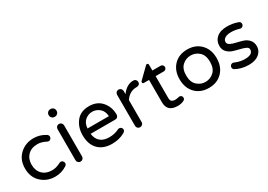

<svg xmlns="http://www.w3.org/2000/svg" viewBox="6 -1504 3210 2298"><g transform="rotate(-30 1611.0 -355.0)"><path d="M458 -113Q473 -113 484.5 -100.5Q496 -88 496 -73Q496 -51 476 -38Q402 10 313 10Q202 10 124 -62Q46 -134 46 -255Q46 -376 124 -448Q202 -520 313 -520Q402 -520 476 -472Q496 -459 496 -437Q496 -422 484.5 -409.5Q473 -397 458 -397Q447 -397 436 -403Q374 -435 321 -435Q235 -435 186 -385.5Q137 -336 137 -255Q137 -174 186 -124.5Q235 -75 321 -75Q374 -75 436 -107Q447 -113 458 -113Z M664 -515Q684 -515 697 -501.5Q710 -488 710 -469V-40Q710 -21 696.5 -8Q683 5 664 5Q645 5 632 -8Q619 -21 619 -40V-469Q619 -488 632 -501.5Q645 -515 664 -515ZM719 -669V-665Q719 -644 704 -629Q689 -614 668 -614H662Q641 -614 626 -629Q611 -644 611 -665V-669Q611 -690 626 -705Q641 -720 662 -720H668Q689 -720 704 -705Q719 -690 719 -669Z M1262 -110Q1278 -110 1290 -99Q1302 -88 1302 -71Q1302 -49 1276 -34Q1199 10 1101 10Q979 10 910.5 -59.5Q842 -129 842 -255Q842 -366 903 -443Q964 -520 1081 -520Q1192 -520 1255.5 -446.5Q1319 -373 1319 -268Q1319 -249 1306.5 -236Q1294 -223 1273 -223H934Q942 -153 986 -114Q1030 -75 1109 -75Q1184 -75 1244 -106Q1252 -110 1262 -110ZM934 -297H1229Q1225 -369 1180.5 -406Q1136 -443 1081 -443Q1026 -443 982 -406Q938 -369 934 -297Z M1695 -520Q1714 -520 1726.5 -507Q1739 -494 1739 -475Q1739 -456 1726 -444Q1713 -432 1693 -432H1688Q1592 -432 1533 -344V-40Q1533 -21 1519.5 -8Q1506 5 1487 5Q1468 5 1455 -8Q1442 -21 1442 -40V-469Q1442 -488 1455 -501.5Q1468 -515 1487 -515Q1506 -515 1519.5 -501.5Q1533 -488 1533 -469V-426Q1603 -520 1690 -520Z M2078 -79Q2092 -79 2103 -68.5Q2114 -58 2114 -43Q2114 -20 2091 -8Q2052 10 2008 10Q1862 10 1862 -122V-432H1791Q1772 -432 1772 -451Q1772 -461 1781 -468L1917 -601Q1926 -610 1934 -610Q1942 -610 1947.5 -604Q1953 -598 1953 -590V-510H2066Q2082 -510 2093.5 -499Q2105 -488 2105 -471Q2105 -454 2093.5 -443Q2082 -432 2066 -432H1953V-130Q1953 -109 1959 -96Q1965 -83 1976.5 -78Q1988 -73 1996.5 -71.5Q2005 -70 2018 -70Q2036 -70 2053.5 -74.5Q2071 -79 2078 -79Z M2438 -520Q2553 -520 2623.5 -447Q2694 -374 2694 -255Q2694 -136 2623.5 -63Q2553 10 2438 10Q2322 10 2252 -63Q2182 -136 2182 -255Q2182 -374 2252 -447Q2322 -520 2438 -520ZM2603 -256Q2603 -347 2553.5 -392Q2504 -437 2438 -437Q2372 -437 2322.5 -392Q2273 -347 2273 -256Q2273 -164 2322.5 -118.5Q2372 -73 2438 -73Q2504 -73 2553.5 -118.5Q2603 -164 2603 -256Z M2881 -367Q2881 -339 2912 -323Q2943 -307 2987.5 -297.5Q3032 -288 3076 -274Q3120 -260 3151 -226Q3182 -192 3182 -138Q3182 -74 3131.5 -32Q3081 10 2989 10Q2889 10 2807 -35Q2790 -47 2790 -68Q2790 -84 2801 -96Q2812 -108 2829 -108Q2838 -108 2847 -104Q2914 -74 2983 -74Q3094 -74 3094 -145Q3094 -168 3063 -182.5Q3032 -197 2988 -207Q2944 -217 2900 -231Q2856 -245 2825 -278Q2794 -311 2794 -362Q2794 -432 2844.5 -476Q2895 -520 2989 -520Q3066 -520 3134 -495Q3163 -486 3163 -457Q3163 -441 3151.5 -429Q3140 -417 3123 -417Q3118 -417 3110 -419Q3052 -437 2996 -437Q2942 -437 2911.5 -417.5Q2881 -398 2881 -367Z"/></g></svg>

Font: Varela Round
Style: Regular
Weight: 400
Designer: Joe Prince
Foundry: Joe Prince
Version: Version 1.000